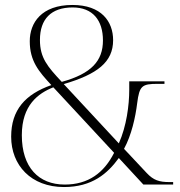

<svg xmlns="http://www.w3.org/2000/svg" viewBox="-20 -744 724 774"><path d="M238 10C352 10 414 -45 459 -107L558 0H678V-10H664C622 -10 599 -17 571 -47L480 -144C510 -199 526 -271 533 -328C542 -398 552 -406 616 -406H643V-416H501V-382C501 -320 490 -235 459 -166L237 -405C373 -445 436 -494 436 -582C436 -657 389 -724 272 -724C147 -724 100 -652 100 -578C100 -498 136 -456 187 -401C82 -364 25 -301 25 -193C25 -78 105 10 238 10ZM229 -414C171 -476 141 -511 141 -583C141 -667 186 -714 273 -714C354 -714 395 -662 395 -581C395 -499 349 -447 229 -414ZM241 0C136 0 68 -69 68 -199C68 -320 134 -368 195 -392L440 -128C399 -47 336 0 241 0Z"/></svg>

Font: Noto Serif Display ExtraLight
Style: Regular
Weight: 200
Designer: Monotype Design Team
Foundry: Monotype Imaging Inc.
Version: Version 2.009